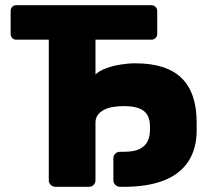

<svg xmlns="http://www.w3.org/2000/svg" viewBox="-20 -720 812 740"><path d="M194 0Q183 0 175.5 -7.5Q168 -15 168 -25V-567H43Q33 -567 27 -573.5Q21 -580 21 -590V-677Q21 -687 27 -693.5Q33 -700 43 -700H563Q573 -700 579.5 -693.5Q586 -687 586 -677V-590Q586 -580 579.5 -573.5Q573 -567 563 -567H348V-433Q363 -447 388 -456.5Q413 -466 443.5 -471Q474 -476 501 -476Q622 -476 680 -419Q738 -362 738 -248V-218Q738 -147 706 -98Q674 -49 611.5 -24.5Q549 0 457 0H443Q432 0 424.5 -7.5Q417 -15 417 -25V-110Q417 -121 424.5 -128Q432 -135 443 -135H457Q497 -135 518.5 -146Q540 -157 549 -176Q558 -195 558 -219V-233Q558 -274 534 -292.5Q510 -311 458 -311Q437 -311 417 -308Q397 -305 381.5 -297Q366 -289 357 -277Q348 -265 348 -247V-25Q348 -15 341 -7.5Q334 0 323 0Z"/></svg>

Font: Rubik Light
Style: Bold
Weight: 700
Version: Version 2.104